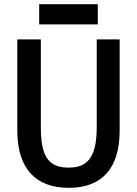

<svg xmlns="http://www.w3.org/2000/svg" viewBox="-20 -889 657 921"><path d="M63 -700V-263C63 -77 154 12 310 12C467 12 554 -79 554 -263V-700H444V-278C444 -122 390 -85 309 -85C212 -85 176 -139 176 -278V-700ZM168 -869V-772H449V-869Z"/></svg>

Font: Mint Spirit No2
Style: Bold
Weight: 700
Designer: HARENDAL Hirwen
Foundry: Arkandis Digital Foundry.
Version: Version 1.004;FFEdit